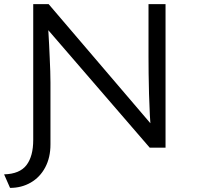

<svg xmlns="http://www.w3.org/2000/svg" viewBox="-27 -720 964 936"><path d="M22 196 -7 130Q69 128 102 85Q135 42 135 -38V-700H210L725 -97L709 -74Q706 -110 703.5 -159.5Q701 -209 699.5 -261.5Q698 -314 697.5 -362Q697 -410 697 -443V-700H780V0H703L191 -593L205 -619Q207 -595 209 -564.5Q211 -534 212.5 -501Q214 -468 215.5 -435.5Q217 -403 218 -373Q219 -343 219 -318V-16Q219 48 193.5 96Q168 144 123 170Q78 196 22 196Z"/></svg>

Font: Lexend Exa Light
Style: Regular
Weight: 300
Designer: Bonnie Shaver-Troup, Thomas Jockin
Foundry: Lexend
Version: Version 1.007